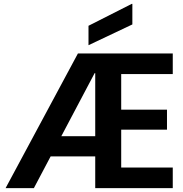

<svg xmlns="http://www.w3.org/2000/svg" viewBox="-20 -978 953 998"><path d="M9 0 385 -700H878V-593H610V-408H848V-304H610V-107H878V0H475V-598H472L156 0ZM142 -165 183 -270H533L559 -165ZM440 -743V-844L665 -958H668V-851Z"/></svg>

Font: DM Sans 36pt
Style: Bold
Weight: 700
Version: Version 4.004;gftools[0.9.30]